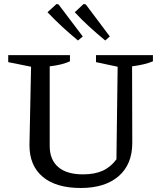

<svg xmlns="http://www.w3.org/2000/svg" viewBox="-20 -928 800 958"><path d="M383 10Q260 10 193.5 -45.5Q127 -101 127 -204L135 -595L21 -618V-653H329V-622Q309 -613 285 -607Q261 -601 228 -597V-200Q228 -131 270.5 -94.5Q313 -58 394 -58Q452 -58 492 -76Q532 -94 561 -133L567 -595L459 -618V-653H743V-622Q721 -613 695.5 -607Q670 -601 639 -597L640 -215Q640 -108 572 -49Q504 10 383 10ZM369 -726Q329 -759 291 -794Q253 -829 217 -867L262 -908L272 -906L393 -746ZM505 -726Q465 -759 426.5 -794Q388 -829 353 -867L397 -908L408 -906L528 -746Z"/></svg>

Font: Piazzolla 24pt Medium
Style: Regular
Weight: 500
Designer: Juan Pablo del Peral
Foundry: Huerta Tipografica
Version: Version 2.005